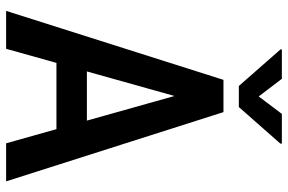

<svg xmlns="http://www.w3.org/2000/svg" viewBox="-177 -765 942 628"><g transform="rotate(90 294.0 -451.0)"><path d="M311.5 -613.3 139.6 0H15.6L241.2 -710.9H318.4ZM448.7 0 276.4 -613.3 268.1 -710.9H346.7L573.2 0ZM451.7 -264.2V-164.6H120.6V-264.2ZM237.8 -901.9 295.4 -826.2 352.5 -901.9H449.7V-897L330.1 -761.2H261.2L141.6 -897.5V-901.9Z"/></g></svg>

Font: Roboto Condensed Medium
Style: Regular
Weight: 500
Designer: Christian Robertson
Foundry: Google
Version: Version 3.0